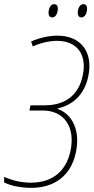

<svg xmlns="http://www.w3.org/2000/svg" viewBox="-36 -896 451 926"><path d="M357 -812C376 -812 384 -837 384 -854C384 -868 378 -876 366 -876C347 -876 339 -851 339 -834C339 -820 346 -812 357 -812ZM216 -812C235 -812 243 -837 243 -854C243 -868 237 -876 225 -876C206 -876 198 -851 198 -834C198 -820 205 -812 216 -812ZM114 10C224 10 306 -46 330 -161C352 -263 315 -346 241 -371L242 -373C310 -388 371 -435 390 -529C414 -645 354 -724 242 -724C201 -724 155 -714 114 -696L122 -672C162 -690 204 -699 240 -699C335 -699 385 -633 363 -532C345 -444 286 -388 179 -388H111L106 -363H170C274 -363 328 -283 304 -168C281 -61 207 -15 113 -15C67 -15 25 -25 -16 -43V-16C19 1 67 10 114 10Z"/></svg>

Font: Noto Sans Condensed Thin
Style: Italic
Weight: 100
Width: 3
Italic angle: -12°
Designer: Monotype Design Team
Foundry: Monotype Imaging Inc.
Version: Version 2.013